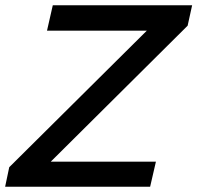

<svg xmlns="http://www.w3.org/2000/svg" viewBox="-41 -710 751 730"><path d="M689.5 -689.9 672.4 -612.3 151.9 -95.2H551.8L529.8 0H-21.5L-5.9 -74.2L517.1 -593.3H137.7L159.7 -689.9Z"/></svg>

Font: HK Grotesk SmBold Legacy Italic
Style: Regular
Weight: 600
Italic angle: -13°
Designer: Alfredo Marco Pradil
Foundry: Hanken Design Co.
Version: Version 2.022;PS 002.022;hotconv 1.0.88;makeotf.lib2.5.64775